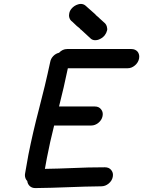

<svg xmlns="http://www.w3.org/2000/svg" viewBox="-20 -947 730 979"><path d="M160 12Q143 12 132 2Q121 -8 119 -24Q107 -36 107 -55L108 -63L125 -159Q148 -274 178 -388Q210 -509 236 -631Q239 -648 251.5 -661Q264 -674 281 -678Q299 -697 322 -697H650Q670 -697 682 -683Q690 -672 690 -658Q690 -653 689 -648Q685 -628 668 -613.5Q651 -599 631 -599H326Q306 -502 281 -404H464Q484 -404 495 -390Q504 -379 504 -365Q504 -360 503 -355Q499 -335 482 -321Q465 -307 445 -307H256Q235 -224 219 -141L209 -86Q278 -87 346 -90Q431 -94 515 -94Q536 -94 547 -80Q556 -69 556 -55Q556 -50 555 -45Q551 -25 534 -11Q517 3 496 3Q412 4 328 7.5Q244 11 160 12ZM370 -816Q360 -826 349 -836Q334 -846 332 -865V-870Q332 -874 333 -878Q335 -891 344 -902Q358 -919 379 -925Q386 -927 392 -927Q404 -927 414 -920L466 -874L469 -870L483 -858L488 -853Q499 -843 509 -834Q524 -823 526 -805L527 -798L526 -792Q523 -779 514 -767Q501 -751 480 -744Q472 -742 465 -742Q453 -742 444 -749Q418 -772 393 -796Q391 -797 388 -799L389 -800L388 -801Q381 -806 375 -812H374Z"/></svg>

Font: Bad Comic
Style: Italic
Weight: 400
Italic angle: -11°
Designer: GGBotNet
Foundry: GGBotNet
Version: 0.95